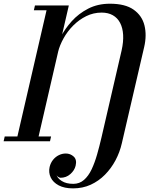

<svg xmlns="http://www.w3.org/2000/svg" viewBox="-78 -780 880 1060"><path d="M325.5 260Q277.5 260 246.2 243.5Q215 227 202 199.8Q189 172.5 196 141.5Q201.5 119 215 102.2Q228.5 85.5 247 76.5Q265.5 67.5 285 67.5Q310.5 67.5 329 84.5Q347.5 101.5 339.5 135Q333.5 160.5 310.5 181Q287.5 201.5 255.5 201.5Q247 200 240.8 195Q234.5 190 233 183Q238 203.5 262.8 219.2Q287.5 235 326.5 235Q361 235 385.8 213.2Q410.5 191.5 427.8 155Q445 118.5 458 73Q471 27.5 482 -20L593.5 -502Q604 -549 601.8 -587.5Q599.5 -626 585.2 -653.5Q571 -681 545 -695.8Q519 -710.5 483 -710.5Q438 -710.5 398 -690.8Q358 -671 326 -638.8Q294 -606.5 272.8 -568.2Q251.5 -530 242.5 -493H225Q233.5 -529.5 256.8 -575Q280 -620.5 318 -662.8Q356 -705 408.8 -732.2Q461.5 -759.5 529 -759.5Q613 -759.5 659.5 -726.8Q706 -694 719.5 -639.8Q733 -585.5 718 -520.5L594.5 11.5Q583.5 60 559.8 104.8Q536 149.5 501.5 184.5Q467 219.5 422.8 239.8Q378.5 260 325.5 260ZM-58 0 -52 -26.5H18L179 -723.5H109L115 -750H302L135 -26.5H204L198 0Z"/></svg>

Font: Bodoni Moda 9pt SemiBold
Style: Italic
Weight: 600
Italic angle: -13°
Designer: Owen Earl
Foundry: indestructible type
Version: Version 2.004